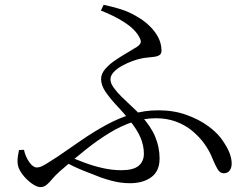

<svg xmlns="http://www.w3.org/2000/svg" viewBox="-20 -770 1040 795"><path d="M397.8 -726.2 409.1 -750.1Q447 -742.2 481.7 -731.2Q516.5 -720.1 547.7 -701Q590.8 -677.1 619.7 -639.5Q648.7 -601.9 648.7 -559.9Q648.7 -548.3 641.2 -542.7Q633.7 -537 621.5 -535.1Q609.3 -533.2 594.3 -532.1Q579.3 -530.9 564.5 -527.7Q548.6 -524.6 527.2 -516.7Q505.8 -508.9 485.1 -497.4Q464.4 -486 450.9 -471.6Q437.4 -457.3 437.4 -441Q437.4 -425.8 450.6 -407.2Q463.8 -388.6 484.2 -368.5Q504.6 -348.4 526.2 -328.6Q547.7 -308.8 563.6 -291.9Q605.4 -246.1 623.1 -202.7Q640.8 -159.4 640.8 -113.9Q640.8 -61.4 606.5 -36.4Q572.2 -11.4 518.3 -11.4Q499.2 -11.4 479.7 -14Q460.2 -16.6 439.6 -22.2Q419.1 -27.7 396 -35.8Q363 -48.2 323.9 -64Q284.8 -79.8 241.4 -103.1L258.4 -125.2Q291.7 -110.8 329.3 -96.7Q366.9 -82.6 406 -73.9Q445.2 -65.2 482.8 -65.2Q531.7 -65.2 553.8 -83.3Q575.8 -101.5 575.8 -133.6Q575.8 -165.6 562.5 -198.7Q549.1 -231.8 514.7 -274.1Q492.6 -302.2 465.4 -330.7Q438.3 -359.3 418.4 -387.7Q398.5 -416.2 398.5 -442.6Q398.5 -464.4 415.7 -484.3Q433 -504.3 458 -521.1Q483 -537.9 507.4 -552Q531.7 -566 546.7 -575.8Q560.7 -585.5 562.6 -593.9Q564.5 -602.3 557.1 -615.7Q540 -648.3 497.1 -676.4Q454.3 -704.4 397.8 -726.2ZM79.2 -149.7Q85.9 -120 101.4 -98.3Q116.9 -76.6 132.7 -76.6Q140.9 -76.6 149.8 -80.1Q158.6 -83.6 174.5 -93.4Q190.4 -103.2 217.4 -120.7Q269.9 -157.2 320.3 -191.6Q370.7 -226 421.1 -253.4Q471.5 -280.8 524.6 -297Q577.8 -313.3 635.6 -313.3Q699 -313.3 751.6 -294.5Q804.2 -275.7 843.4 -246.9Q882.6 -218 903.2 -186.2Q922.5 -157.6 930.9 -135.2Q939.3 -112.8 939.3 -92.1Q939.3 -75.9 931.2 -64.3Q923.1 -52.6 906 -52.6Q891.1 -52.6 880.9 -69.7Q870.6 -86.9 861.3 -110.1Q848.4 -143.8 826.8 -174Q805.2 -204.1 775.5 -228.5Q745.8 -252.8 708.3 -266.6Q670.7 -280.4 625.8 -280.4Q575.9 -280.4 528.4 -264.5Q480.8 -248.6 433.1 -219.6Q385.3 -190.5 334.3 -149.9Q283.3 -109.4 226.8 -59.9Q208.7 -43.7 196.5 -29Q184.4 -14.2 173.3 -4.8Q162.3 4.7 147.2 4.7Q132 4.7 109.6 -11.6Q87.2 -27.9 69.9 -52.1Q52.5 -76.3 52.5 -100.6Q52.5 -113.7 54.4 -125.5Q56.2 -137.4 58.7 -148.9Z"/></svg>

Font: Noto Serif SC
Style: Regular
Weight: 200
Designer: Ryoko NISHIZUKA 西塚涼子 (kana & ideographs); Frank Grießhammer (Latin, Greek & Cyrillic); Wenlong ZHANG 张文龙 (bopomofo); San
Foundry: Adobe
Version: Version 2.001;hotconv 1.1.0;makeotfexe 2.6.0